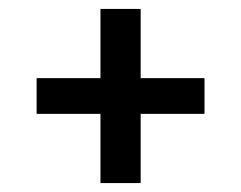

<svg xmlns="http://www.w3.org/2000/svg" viewBox="-20 -555 540 430"><path d="M295 -145H205V-300H62V-380H205V-535H295V-380H438V-300H295Z"/></svg>

Font: Iosevka SS04 Medium
Style: Regular
Weight: 500
Monospace: yes
Designer: Belleve Invis
Foundry: Belleve Invis
Version: Version 19.0.0; ttfautohint (v1.8.4)